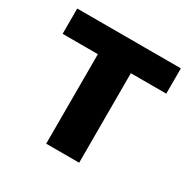

<svg xmlns="http://www.w3.org/2000/svg" viewBox="-148 -805 953 953"><g transform="rotate(30 328.5 -329.0)"><path d="M233 0V-658H422V0ZM31 -513V-658H625V-513Z"/></g></svg>

Font: Ysabeau Infant Black
Style: Regular
Weight: 900
Designer: Christian Thalmann (Catharsis Fonts)
Version: Version 2.001;gftools[0.9.30]; featfreeze: ss01,ss02,lnum